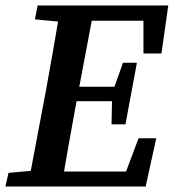

<svg xmlns="http://www.w3.org/2000/svg" viewBox="-29 -684 641 704"><path d="M-9 0 2 -50 130 -62H141L131 0ZM73 0 140 -355Q154 -432 167.5 -509.5Q181 -587 194 -664H318L251 -309Q237 -232 223 -154.5Q209 -77 197 0ZM99 -613 109 -664H251L241 -601H226ZM138 0 147 -55H485L414 -4L479 -177H544L505 0ZM195 -313 203 -366H419L412 -313ZM249 -608 258 -664H588L563 -488H497V-659L542 -608ZM380 -228 382 -333 386 -353 422 -454H473L431 -228Z"/></svg>

Font: Source Serif 4 18pt SemiBold
Style: Italic
Weight: 600
Italic angle: -12°
Designer: Frank Grießhammer
Foundry: Adobe Systems Incorporated
Version: Version 4.004;hotconv 1.0.116;makeotfexe 2.5.65601